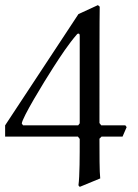

<svg xmlns="http://www.w3.org/2000/svg" viewBox="-21 -724 540 749"><path d="M361 -704 285 -669 -1 -235V-191H283L290 -182C290 -119 290 -36 285 -1L290 5L370 -28C367 -50 367 -129 367 -183L375 -191H457L473 -228L468 -235H374L367 -244C367 -399 367 -671 368 -698ZM290 -243 284 -235H69L64 -242C65 -264 149 -402 187 -461C216 -506 246 -552 280 -591C282 -593 287 -594 289 -591C289 -590 290 -587 290 -585Z"/></svg>

Font: Neo Euler
Style: Euler
Weight: 500
Designer: Hermann Zapf
Version: Version 000.002